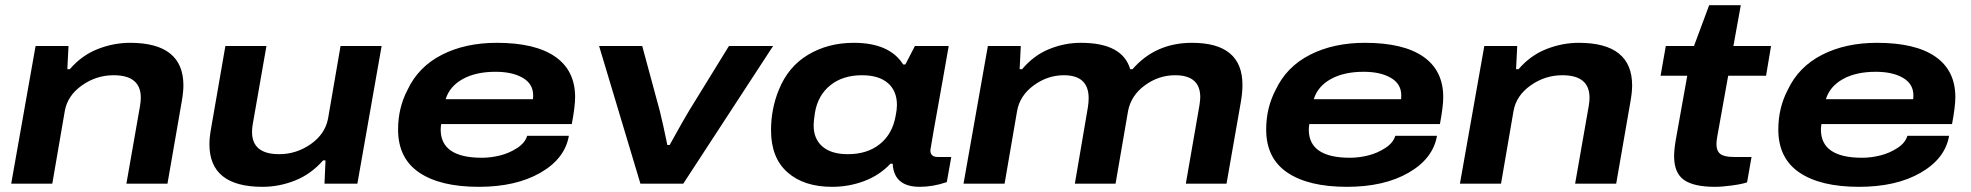

<svg xmlns="http://www.w3.org/2000/svg" viewBox="-20 -703 7546 735"><path d="M22.9 0 116.2 -526.9H242.2L237.8 -438H247.1Q293 -491.2 353.8 -515.1Q414.6 -539.1 478 -539.1Q682.1 -539.1 682.1 -376Q682.1 -350.6 675.8 -314.9L621.1 0H463.9L516.1 -297.9Q519 -314.5 519 -329.1Q519 -415 415 -415Q348.6 -415 293.5 -376Q238.3 -336.9 228 -277.8L180.2 0Z M984.9 12.2Q781.7 12.2 781.7 -150.9Q781.7 -176.3 788.1 -211.9L842.8 -526.9H1000L947.8 -229Q944.8 -212.4 944.8 -198.2Q944.8 -112.8 1048.8 -112.8Q1114.7 -112.8 1169.7 -151.4Q1224.6 -189.9 1235.8 -249L1283.7 -526.9H1440.9L1348.1 0H1222.2L1226.1 -88.9H1216.8Q1170.4 -36.1 1109.6 -12Q1048.8 12.2 984.9 12.2Z M1813 12.2Q1665.5 12.2 1584.7 -42.5Q1503.9 -97.2 1503.9 -207Q1503.9 -290 1540 -358.9Q1581.5 -447.3 1671.4 -493.2Q1761.2 -539.1 1881.8 -539.1Q2028.8 -539.1 2105.2 -486.1Q2181.6 -433.1 2181.6 -331.1Q2181.6 -295.4 2168.9 -228H1668.9Q1667 -214.4 1667 -207Q1667 -99.1 1824.7 -99.1Q1858.9 -99.1 1894.3 -107.9Q1929.7 -116.7 1960 -136.5Q1990.2 -156.2 1998 -183.1H2157.7Q2142.6 -95.7 2048.8 -41.7Q1955.1 12.2 1813 12.2ZM1686 -323.2H2020Q2021 -328.1 2021 -337.9Q2021 -381.8 1981.2 -405Q1941.4 -428.2 1877 -428.2Q1801.8 -428.2 1751.5 -400.4Q1701.2 -372.6 1686 -323.2Z M2431.6 0 2273.4 -526.9H2438.5L2505.9 -277.8Q2517.1 -233.4 2534.7 -147.9H2543.5Q2598.6 -248 2617.7 -278.8L2770.5 -526.9H2939.5L2595.7 0Z M3165.5 12.2Q3057.1 12.2 2994.4 -43.5Q2931.6 -99.1 2931.6 -204.1Q2931.6 -286.6 2961.4 -358.9Q2997.1 -447.8 3073.5 -493.4Q3149.9 -539.1 3248.5 -539.1Q3385.3 -539.1 3437.5 -456.1H3445.8L3482.4 -526.9H3611.8L3589.8 -401.9Q3541.5 -133.8 3541.5 -127.9Q3541.5 -102.1 3569.8 -102.1H3621.6L3604.5 -5.9Q3551.8 12.2 3500.5 12.2Q3433.6 12.2 3409.7 -28.8Q3397.5 -52.2 3397.5 -76.2H3388.7Q3347.2 -32.2 3288.6 -10Q3230 12.2 3165.5 12.2ZM3225.6 -112.8Q3300.3 -112.8 3348.4 -151.6Q3396.5 -190.4 3408.7 -259.8Q3413.6 -283.7 3413.6 -300.8Q3413.6 -355 3378.9 -385Q3344.2 -415 3279.8 -415Q3206.5 -415 3158.7 -376.7Q3110.8 -338.4 3099.6 -271Q3094.7 -238.8 3094.7 -223.1Q3094.7 -170.9 3128.7 -141.8Q3162.6 -112.8 3225.6 -112.8Z M3668.5 0 3761.7 -526.9H3887.7L3883.3 -438H3892.6Q3937.5 -491.2 3996.3 -515.1Q4055.2 -539.1 4117.7 -539.1Q4277.3 -539.1 4306.6 -438H4315.4Q4402.8 -539.1 4543.5 -539.1Q4736.3 -539.1 4736.3 -377.9Q4736.3 -349.6 4730.5 -314.9L4675.3 0H4519.5L4571.3 -297.9Q4574.7 -319.3 4574.7 -331.1Q4574.7 -415 4478.5 -415Q4415.5 -415 4362.5 -376.2Q4309.6 -337.4 4298.3 -277.8L4250.5 0H4094.7L4144.5 -292Q4147.5 -310.5 4147.5 -327.1Q4147.5 -415 4052.7 -415Q3990.2 -415 3937 -376Q3883.8 -336.9 3873.5 -277.8L3825.7 0Z M5136.2 12.2Q4988.8 12.2 4908 -42.5Q4827.1 -97.2 4827.1 -207Q4827.1 -290 4863.3 -358.9Q4904.8 -447.3 4994.6 -493.2Q5084.5 -539.1 5205.1 -539.1Q5352.1 -539.1 5428.5 -486.1Q5504.9 -433.1 5504.9 -331.1Q5504.9 -295.4 5492.2 -228H4992.2Q4990.2 -214.4 4990.2 -207Q4990.2 -99.1 5147.9 -99.1Q5182.1 -99.1 5217.5 -107.9Q5252.9 -116.7 5283.2 -136.5Q5313.5 -156.2 5321.3 -183.1H5481Q5465.8 -95.7 5372.1 -41.7Q5278.3 12.2 5136.2 12.2ZM5009.3 -323.2H5343.3Q5344.2 -328.1 5344.2 -337.9Q5344.2 -381.8 5304.4 -405Q5264.6 -428.2 5200.2 -428.2Q5125 -428.2 5074.7 -400.4Q5024.4 -372.6 5009.3 -323.2Z M5568.8 0 5662.1 -526.9H5788.1L5783.7 -438H5793Q5838.9 -491.2 5899.7 -515.1Q5960.4 -539.1 6023.9 -539.1Q6228 -539.1 6228 -376Q6228 -350.6 6221.7 -314.9L6167 0H6009.8L6062 -297.9Q6064.9 -314.5 6064.9 -329.1Q6064.9 -415 5960.9 -415Q5894.5 -415 5839.4 -376Q5784.2 -336.9 5773.9 -277.8L5726.1 0Z M6544.9 12.2Q6463.9 12.2 6426.3 -14.4Q6388.7 -41 6388.7 -105Q6388.7 -129.9 6395 -167L6439 -413.1H6336.9L6356.9 -526.9H6464.8L6522.9 -683.1H6644L6615.7 -526.9H6759.8L6740.7 -413.1H6595.7L6553.7 -179.2Q6550.8 -162.6 6550.8 -150.9Q6550.8 -125.5 6565.4 -113.8Q6580.1 -102.1 6617.7 -102.1H6685.1L6668 -4.9Q6647.5 2 6609.4 7.1Q6571.3 12.2 6544.9 12.2Z M7096.7 12.2Q6949.2 12.2 6868.4 -42.5Q6787.6 -97.2 6787.6 -207Q6787.6 -290 6823.7 -358.9Q6865.2 -447.3 6955.1 -493.2Q7044.9 -539.1 7165.5 -539.1Q7312.5 -539.1 7388.9 -486.1Q7465.3 -433.1 7465.3 -331.1Q7465.3 -295.4 7452.6 -228H6952.6Q6950.7 -214.4 6950.7 -207Q6950.7 -99.1 7108.4 -99.1Q7142.6 -99.1 7178 -107.9Q7213.4 -116.7 7243.7 -136.5Q7273.9 -156.2 7281.7 -183.1H7441.4Q7426.3 -95.7 7332.5 -41.7Q7238.8 12.2 7096.7 12.2ZM6969.7 -323.2H7303.7Q7304.7 -328.1 7304.7 -337.9Q7304.7 -381.8 7264.9 -405Q7225.1 -428.2 7160.6 -428.2Q7085.4 -428.2 7035.2 -400.4Q6984.9 -372.6 6969.7 -323.2Z"/></svg>

Font: Archivo Expanded
Style: Bold Italic
Weight: 700
Width: 7
Italic angle: -10°
Designer: Hector Gatti
Foundry: Omnibus-Type
Version: Version 2.001